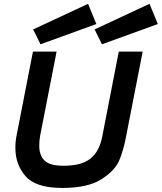

<svg xmlns="http://www.w3.org/2000/svg" viewBox="-20 -952 829 984"><path d="M473.8 -828.8 187.5 -725 150 -801.2 431.2 -932.5ZM788.8 -828.8 502.5 -725 465 -801.2 746.2 -932.5ZM626.2 -252.5 711.2 -687.5H588.8L503.8 -251.2Q488.8 -175 443.1 -138.8Q397.5 -102.5 305 -102.5Q236.2 -102.5 208.8 -128.8Q181.2 -155 181.2 -205Q181.2 -233.8 186.2 -258.8L270 -687.5H148.8L65 -257.5Q58.8 -228.8 58.8 -193.8Q58.8 -108.8 111.2 -48.8Q163.8 11.2 298.8 11.2Q430 11.2 499.4 -33.1Q568.8 -77.5 590.6 -128.8Q612.5 -180 626.2 -252.5Z"/></svg>

Font: Cambay
Style: Bold Italic
Weight: 700
Italic angle: -11°
Designer: Pooja Saxena
Foundry: Pooja Saxena
Version: Version 1.006;PS 001.006;hotconv 1.0.70;makeotf.lib2.5.58329